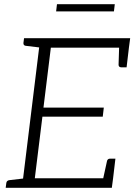

<svg xmlns="http://www.w3.org/2000/svg" viewBox="-20 -890 637 910"><path d="M84 0 171 -709H597L591 -664H221L186 -380H472L467 -337H181L145 -45H516L510 0ZM466 -30 487 -126Q488 -132 492 -135Q496 -138 501 -138H527L516 -45ZM545 -679 591 -664 580 -571H554Q549 -571 545.5 -574Q542 -577 542 -583ZM188 -709 176 -664 101 -673Q96 -674 93.5 -677Q91 -680 91 -686L94 -709ZM7 0 10 -23Q11 -29 14.5 -32Q18 -35 23 -36L100 -45L101 0ZM246 -836 250 -870H524L520 -836Z"/></svg>

Font: Aleo Light
Style: Italic
Weight: 300
Italic angle: -7°
Designer: Alessio Laiso
Foundry: Alessio Laiso
Version: Version 2.001;gftools[0.9.29]